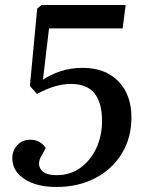

<svg xmlns="http://www.w3.org/2000/svg" viewBox="-20 -730 577 764"><path d="M386 -249Q386 -321 356 -358.5Q326 -396 262 -396Q200 -396 127 -356L99 -388L128 -696L145 -710H480L468 -617H175L151 -413Q180 -433 221 -446.5Q262 -460 309 -460Q399 -460 451 -406.5Q503 -353 503 -263Q503 -182 465 -119.5Q427 -57 359.5 -21.5Q292 14 204 14Q126 14 77.5 -17.5Q29 -49 29 -101Q29 -131 49 -152.5Q69 -174 101 -174Q140 -174 162 -141L146 -112Q127 -80 142 -56.5Q157 -33 206 -33Q259 -33 299.5 -62Q340 -91 363 -140Q386 -189 386 -249Z"/></svg>

Font: Literata 36pt Medium
Style: Italic
Weight: 500
Italic angle: -2°
Designer: Latin by Veronika Burian and Jose Scaglione. Greek by Irene Vlachou. Cyrillic by Vera Evstafieva
Foundry: TypeTogether
Version: Version 3.002